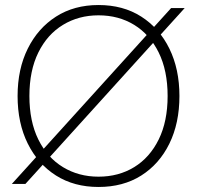

<svg xmlns="http://www.w3.org/2000/svg" viewBox="-20 -732 783 764"><path d="M27 0 661 -700H715L81 0ZM372 12Q275 12 203 -33.5Q131 -79 90.5 -160.5Q50 -242 50 -350Q50 -457 90.5 -538.5Q131 -620 203 -666Q275 -712 372 -712Q470 -712 542 -666Q614 -620 654 -538.5Q694 -457 694 -350Q694 -242 654 -160.5Q614 -79 542 -33.5Q470 12 372 12ZM372 -29Q452 -29 514 -67Q576 -105 611.5 -177Q647 -249 647 -350Q647 -451 611.5 -523Q576 -595 514 -633Q452 -671 372 -671Q293 -671 230.5 -633Q168 -595 132.5 -523Q97 -451 97 -350Q97 -249 132.5 -177Q168 -105 230.5 -67Q293 -29 372 -29Z"/></svg>

Font: DM Sans 10pt ExtraLight
Style: Regular
Weight: 250
Version: Version 4.004;gftools[0.9.30]